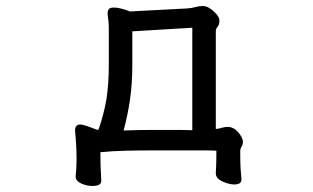

<svg xmlns="http://www.w3.org/2000/svg" viewBox="-20 -506 1040 637"><path d="M247 -93Q247 -93 253 -92H254Q266 -89 278 -84.5Q290 -80 303 -75L307 -76Q324 -125 333 -176Q341 -226 341 -291V-412Q341 -424 340 -435Q337 -454 337 -462Q337 -470 341 -475.5Q345 -481 358 -481Q375 -481 407 -470Q407 -469 408.5 -468.5Q410 -468 411 -468L601 -478Q616 -479 628 -482.5Q640 -486 653 -486Q666 -486 678 -477Q690 -469 699 -458Q708 -447 708 -437Q708 -423 700 -415Q696 -410 696 -402V-78Q706 -79 716 -82Q726 -85 735 -85Q755 -85 770.5 -67Q786 -49 786 -35Q786 -27 781.5 -19.5Q777 -12 777 -4Q777 28 778 50L781 89V90Q781 106 757 106Q740 106 718 96Q696 86 696 69V68Q698 36 698 -6Q682 -7 660 -7H493Q441 -7 397.5 -6Q354 -5 313 -1Q313 45 316 94Q316 111 287 111Q270 111 252 104Q231 95 231 80V79V78Q234 53 234 23Q234 -22 229 -72V-74Q229 -82 233 -87.5Q237 -93 247 -93ZM390 -73Q440 -75 492 -75H560Q590 -75 618 -74V-414L419 -402V-292Q419 -227 411 -173.5Q403 -120 390 -73Z"/></svg>

Font: Moon Stars Kai
Style: Bold
Weight: 700
Designer: GuiWonder
Version: Version 1.101